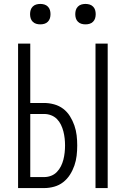

<svg xmlns="http://www.w3.org/2000/svg" viewBox="-20 -957 640 977"><path d="M466 0V-735H528V0ZM72 0V-735H134V-433H205Q230 -433 255.5 -426Q281 -419 301.5 -403.5Q322 -388 336 -365.5Q350 -343 358.5 -318.5Q367 -294 370 -268.5Q373 -243 373 -217Q373 -191 370 -165Q367 -139 358.5 -114.5Q350 -90 336 -68Q322 -46 301.5 -30Q281 -14 255.5 -7Q230 0 205 0ZM134 -56H205Q223 -56 240 -62.5Q257 -69 269.5 -82Q282 -95 290 -111Q298 -127 302.5 -144.5Q307 -162 309 -180.5Q311 -199 311 -217Q311 -235 309 -253Q307 -271 302.5 -288.5Q298 -306 290 -322.5Q282 -339 269.5 -351.5Q257 -364 240 -370.5Q223 -377 205 -377H134ZM415 -833Q404 -833 394 -836Q384 -839 376.5 -846.5Q369 -854 366 -864Q363 -874 363 -885Q363 -896 366 -906Q369 -916 376.5 -923.5Q384 -931 394 -934Q404 -937 415 -937Q426 -937 436 -934Q446 -931 453.5 -923.5Q461 -916 464 -906Q467 -896 467 -885Q467 -874 464 -864Q461 -854 453.5 -846.5Q446 -839 436 -836Q426 -833 415 -833ZM185 -833Q174 -833 164 -836Q154 -839 146.5 -846.5Q139 -854 136 -864Q133 -874 133 -885Q133 -896 136 -906Q139 -916 146.5 -923.5Q154 -931 164 -934Q174 -937 185 -937Q196 -937 206 -934Q216 -931 223.5 -923.5Q231 -916 234 -906Q237 -896 237 -885Q237 -874 234 -864Q231 -854 223.5 -846.5Q216 -839 206 -836Q196 -833 185 -833Z"/></svg>

Font: Iosevka Light Extended
Style: Regular
Weight: 300
Width: 7
Monospace: yes
Designer: Belleve Invis
Foundry: Belleve Invis
Version: Version 32.5.0; ttfautohint (v1.8.4)